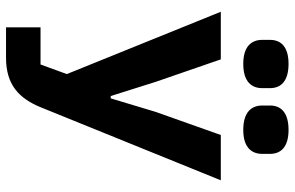

<svg xmlns="http://www.w3.org/2000/svg" viewBox="-191 -591 982 640"><g transform="rotate(90 300.0 -271.0)"><path d="M71 199.9H172.9C261 199.9 307.9 158 338.1 83.1L581 -516H430L353 -299L307.9 -149.1H300.1L252.8 -299L177.9 -516H19.2L226.9 -2.8L195 84.9H71ZM112.9 -654.1C112.9 -619 133.9 -590.9 192.8 -590.9C252.8 -590.9 273.8 -619 273.8 -654.1V-680C273.8 -714.8 252.8 -741.8 192.8 -741.8C133.9 -741.8 112.9 -714.8 112.9 -680ZM331.7 -654.1C331.7 -619 353 -590.9 413 -590.9C471.9 -590.9 492.9 -619 492.9 -654.1V-680C492.9 -714.8 471.9 -741.8 413 -741.8C353 -741.8 331.7 -714.8 331.7 -680Z"/></g></svg>

Font: Margiela Mono Bold
Style: Regular
Weight: 700
Designer: Mike Abbink, Paul van der Laan, Pieter van Rosmalen
Foundry: Bold Monday
Version: Version 2.003 2021